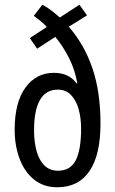

<svg xmlns="http://www.w3.org/2000/svg" viewBox="-20 -782 487 812"><path d="M159 -762Q178 -752 196 -738.5Q214 -725 233 -708L316 -762L348 -717L271 -669Q337 -593 371 -493Q405 -393 405 -259Q405 -127 358.5 -58.5Q312 10 222 10Q164 10 123.5 -23Q83 -56 62.5 -111.5Q42 -167 42 -233Q42 -349 87.5 -411.5Q133 -474 208 -474Q272 -474 304 -429L307 -430Q297 -486 273 -534.5Q249 -583 214 -626L137 -576L106 -621L178 -668Q165 -682 151 -693.5Q137 -705 123 -715ZM225 -403Q124 -403 124 -230Q124 -183 134.5 -144Q145 -105 167.5 -82.5Q190 -60 225 -60Q278 -60 300.5 -104.5Q323 -149 323 -238Q323 -283 312.5 -320.5Q302 -358 280 -380.5Q258 -403 225 -403Z"/></svg>

Font: Noto Sans Lao ExtraCondensed
Style: Regular
Weight: 400
Width: 2
Designer: Monotype Design Team
Foundry: Monotype Imaging Inc.
Version: Version 2.004; ttfautohint (v1.8.4.7-5d5b)